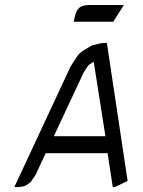

<svg xmlns="http://www.w3.org/2000/svg" viewBox="-20 -758 579 778"><path d="M38.1 0 266.1 -488.8 288.1 -522.9 297.9 -537.1 312 -549.8 338.9 -565.9 351.1 -573.2 384.8 -582 400.9 -584H413.1L497.1 -24.9L445.8 0H437L416 -137.2H165L125 -50.8L113.8 -34.2L105 -21L100.1 -17.1L86.9 -7.8L79.1 -3.9L69.8 -2L54.2 0ZM198.2 -206.1H407.2L359.9 -506.8V-507.8L357.9 -506.8L344.2 -498L338.9 -494.1L329.1 -480L318.8 -463.9ZM278.8 -669.9 282.2 -687 287.1 -704.1 291 -712.9 295.9 -721.2 304.2 -729 314 -733.9 321.8 -735.8 337.9 -737.8H481.9L439 -669.9Z"/></svg>

Font: Petahja
Style: Italic
Weight: 400
Designer: T. Christopher White
Version: Version 1.1